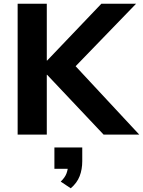

<svg xmlns="http://www.w3.org/2000/svg" viewBox="-20 -725 770 1034"><path d="M75 0V-705H232V-399H234L526 -705H713L353 -333L356 -402L730 0H538L234 -322H232V0ZM361 289 307 253Q329 232 337.5 210.5Q346 189 346 166L378 184H273V69H423V143Q423 187 409 223.5Q395 260 361 289Z"/></svg>

Font: Nunito Sans 11pt ExtraBold
Style: Regular
Weight: 800
Version: Version 3.101;gftools[0.9.27]